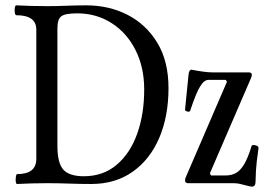

<svg xmlns="http://www.w3.org/2000/svg" viewBox="-20 -686 998 719"><path d="M44 3Q40 3 39 -6Q38 -15 39.5 -24.5Q41 -34 44 -34Q116 -34 116 -91V-575Q116 -629 41 -629Q37 -629 35.5 -638.5Q34 -648 35.5 -657Q37 -666 41 -666Q98 -663 156 -663Q193 -663 229.5 -664.5Q266 -666 303 -666Q388 -666 457.5 -630.5Q527 -595 569 -526Q611 -457 611 -356Q611 -251 576.5 -170Q542 -89 477 -43Q412 3 322 3Q281 3 239.5 1.5Q198 0 156 0Q100 0 44 3ZM294 -26Q366 -26 416.5 -68.5Q467 -111 493.5 -184.5Q520 -258 520 -351Q520 -434 487.5 -498.5Q455 -563 398 -599.5Q341 -636 269 -636Q224 -636 209.5 -625Q195 -614 195 -580V-139Q195 -76 217 -51Q239 -26 294 -26ZM923 13Q922 13 912 11Q902 9 892 6Q877 2 869.5 1Q862 0 855 0H684Q673 0 673 -11Q673 -17 676 -23L830 -380L825 -387H762Q744 -387 730 -363Q716 -343 692 -271Q690 -266 681 -268.5Q672 -271 673 -276L686 -406Q688 -425 697 -425Q723 -420 742 -417.5Q761 -415 774 -415H911Q923 -415 923 -406Q923 -402 921 -396L766 -37L770 -29H826Q846 -29 862.5 -37.5Q879 -46 893.5 -69.5Q908 -93 922 -139Q924 -145 936.5 -142Q949 -139 948 -131Q940 -75 938.5 -47.5Q937 -20 937 -6Q937 13 923 13Z"/></svg>

Font: Junicode Two Beta Condensed
Style: Regular
Weight: 400
Width: 3
Designer: Peter S. Baker
Foundry: Briery Creek Software
Version: Version 1.053; ttfautohint (v1.8.4)